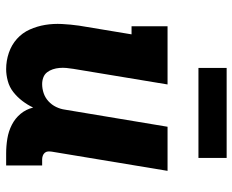

<svg xmlns="http://www.w3.org/2000/svg" viewBox="-88 -680 775 640"><g transform="rotate(90 300.0 -359.5)"><path d="M210 8Q182 8 155.5 -1Q129 -10 109 -28Q89 -46 78 -70.5Q67 -95 62.5 -122Q58 -149 59.5 -178Q61 -207 65 -235L94 -410H67V-530H261L209 -216Q207 -204 206 -192.5Q205 -181 206 -169.5Q207 -158 210.5 -147.5Q214 -137 220.5 -128.5Q227 -120 237.5 -116Q248 -112 260 -112Q275 -112 290 -117Q305 -122 317 -133Q329 -144 336 -158.5Q343 -173 345 -188L402 -530H549L485 -144Q484 -137 484.5 -131Q485 -125 489 -120.5Q493 -116 499 -114Q505 -112 511 -112H531V8H491Q466 8 441.5 4Q417 0 395.5 -11Q374 -22 359 -40Q344 -58 338 -82Q329 -63 316 -46Q303 -29 286.5 -16Q270 -3 249.5 2.5Q229 8 210 8ZM206 -633V-727H506V-633Z"/></g></svg>

Font: Iosevka Slab Heavy Extended
Style: Italic
Weight: 900
Width: 7
Italic angle: -9°
Monospace: yes
Designer: Belleve Invis
Foundry: Belleve Invis
Version: Version 11.1.0; ttfautohint (v1.8.3)